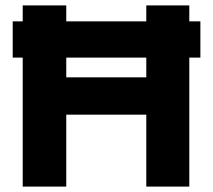

<svg xmlns="http://www.w3.org/2000/svg" viewBox="-20 -690 788 710"><path d="M64 -670V-611H27V-477H64V0H225V-266H521V0H680V-477H721V-611H680V-670H521V-611H225V-670ZM225 -404V-477H521V-404Z"/></svg>

Font: LT Wave Text Black
Style: Regular
Weight: 900
Designer: Daniel Lyons
Version: Version 2.5 (Glyphs App)